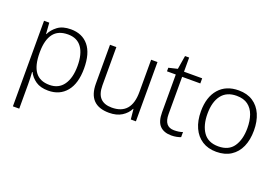

<svg xmlns="http://www.w3.org/2000/svg" viewBox="-115 -1021 2354 1619"><g transform="rotate(20 1062.5 -211.5)"><path d="M327 -542Q429 -542 486 -473Q543 -404 543 -269Q543 -134 483.5 -62Q424 10 321 10Q251 10 208 -20Q165 -50 145 -92H141Q143 -67 144 -37.5Q145 -8 145 17V236H88V-532H135L142 -433H145Q165 -476 209 -509Q253 -542 327 -542ZM319 -493Q230 -493 188 -437Q146 -381 145 -276V-266Q145 -152 186.5 -95.5Q228 -39 315 -39Q397 -39 440.5 -100.5Q484 -162 484 -270Q484 -377 442.5 -435Q401 -493 319 -493Z M1106 -532V0H1060L1051 -91H1048Q1026 -47 980.5 -18.5Q935 10 867 10Q680 10 680 -184V-532H737V-189Q737 -112 771.5 -75.5Q806 -39 874 -39Q1049 -39 1049 -242V-532Z M1433 -39Q1455 -39 1475 -42Q1495 -45 1510 -51V-5Q1495 1 1473 5.5Q1451 10 1426 10Q1359 10 1323 -27Q1287 -64 1287 -148V-486H1208V-518L1287 -537L1307 -659H1344V-532H1507V-486H1344V-151Q1344 -39 1433 -39Z M2068 -267Q2068 -183 2040.5 -121Q2013 -59 1959.5 -24.5Q1906 10 1829 10Q1755 10 1702 -24Q1649 -58 1620.5 -120.5Q1592 -183 1592 -267Q1592 -396 1656 -469Q1720 -542 1833 -542Q1909 -542 1961.5 -507.5Q2014 -473 2041 -411Q2068 -349 2068 -267ZM1651 -267Q1651 -164 1694.5 -101.5Q1738 -39 1830 -39Q1923 -39 1966 -102Q2009 -165 2009 -267Q2009 -333 1991 -384Q1973 -435 1934 -464Q1895 -493 1832 -493Q1742 -493 1696.5 -433Q1651 -373 1651 -267Z"/></g></svg>

Font: Noto Sans Myanmar Light
Style: Regular
Weight: 300
Designer: Monotype Design Team
Foundry: Monotype Imaging Inc.
Version: Version 2.107; ttfautohint (v1.8.4.7-5d5b)